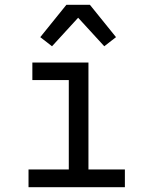

<svg xmlns="http://www.w3.org/2000/svg" viewBox="-20 -781 640 801"><path d="M99 0V-74H267V-447H115V-520H349V-74H501V0ZM197 -588 148 -626 257 -761H355L464 -626L415 -588L306 -707Z"/></svg>

Font: Iosevka Extended
Style: Regular
Weight: 400
Width: 7
Monospace: yes
Designer: Belleve Invis
Foundry: Belleve Invis
Version: Version 32.5.0; ttfautohint (v1.8.4)